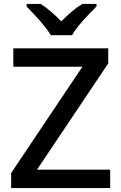

<svg xmlns="http://www.w3.org/2000/svg" viewBox="-20 -961 619 981"><path d="M543 0H37V-77L401 -620H48V-714H533V-637L169 -94H543ZM240 -781Q226 -804 204 -831Q182 -858 158 -883.5Q134 -909 116 -928V-941H188Q241 -906 293 -852Q320 -879 346.5 -901.5Q373 -924 400 -941H473V-928Q454 -909 429.5 -883.5Q405 -858 383 -831Q361 -804 348 -781Z"/></svg>

Font: Noto Sans Thai Looped Medium
Style: Regular
Weight: 500
Designer: Sasikarn Vongin, Ben Mitchell
Foundry: The Fontpad Ltd
Version: Version 1.001; ttfautohint (v1.8.4.7-5d5b)